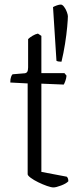

<svg xmlns="http://www.w3.org/2000/svg" viewBox="-20 -820 349 840"><path d="M214 0Q204 0 185.5 -6.5Q167 -13 147.5 -22.5Q128 -32 114.5 -42Q101 -52 101 -58V-455L25 -459Q25 -475 28.5 -484Q32 -493 35 -495L83 -499Q95 -499 99 -505.5Q103 -512 103 -525V-649Q110 -656 122.5 -663.5Q135 -671 146 -673L161 -663V-500H262L271 -489Q270 -477 266 -466Q262 -455 259 -450L161 -454V-68L272 -47Q279 -41 279 -27Q270 -17 247.5 -8.5Q225 0 214 0ZM249 -550Q234 -550 227 -554L212 -789Q219 -793 229 -796.5Q239 -800 246 -800Q253 -800 260.5 -790Q268 -780 272.5 -767.5Q277 -755 277 -749Q277 -736 274 -702.5Q271 -669 264.5 -628Q258 -587 249 -550Z"/></svg>

Font: Texturina 72pt ExtraLight
Style: Regular
Weight: 200
Designer: Guillermo Torres Carreño
Foundry: Omnibus-Type
Version: Version 1.002; ttfautohint (v1.8.3)